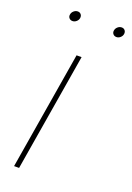

<svg xmlns="http://www.w3.org/2000/svg" viewBox="-138 -758 557 810"><g transform="rotate(20 141.0 -352.5)"><path d="M35.6 0 123.5 -529.3H146L58.1 0ZM254.9 -659.2Q245.1 -659.2 239.5 -666Q233.9 -672.9 235.8 -682.1Q237.3 -691.4 245.1 -698.2Q252.9 -705.1 262.7 -705.1Q272 -705.1 277.3 -698.5Q282.7 -691.9 281.2 -682.1Q279.8 -672.9 272 -666Q264.2 -659.2 254.9 -659.2ZM57.6 -659.2Q47.9 -659.2 42.2 -666Q36.6 -672.9 38.6 -682.1Q40 -691.4 47.9 -698.2Q55.7 -705.1 65.4 -705.1Q74.7 -705.1 80.1 -698.5Q85.4 -691.9 84 -682.1Q82.5 -672.9 74.7 -666Q66.9 -659.2 57.6 -659.2Z"/></g></svg>

Font: Inter 24pt Thin
Style: Italic
Weight: 250
Italic angle: -9.3988°
Version: Version 4.001;git-66647c0bb